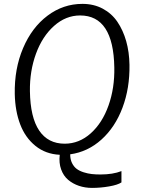

<svg xmlns="http://www.w3.org/2000/svg" viewBox="-20 -775 713 971"><path d="M445.3 175.3Q410.2 175.3 379.2 164.8Q348.1 154.3 324.5 134.3Q300.8 114.3 289.1 81.5Q277.3 48.8 282.2 7.8Q210.9 4.4 159.4 -37.1Q107.9 -78.6 82.3 -145.8Q56.6 -212.9 54.7 -299.3Q52.2 -426.8 96.7 -531.5Q141.1 -636.2 220.5 -695.8Q299.8 -755.4 397 -755.4Q454.1 -755.4 499.5 -731.2Q544.9 -707 573.7 -664.6Q602.5 -622.1 618.2 -566.9Q633.8 -511.7 634.8 -447.3Q636.7 -329.6 599.6 -230.7Q562.5 -131.8 493.2 -69.3Q423.8 -6.8 335 5.4Q335 30.8 344.2 49.6Q353.5 68.4 367.9 79.1Q382.3 89.8 403.3 96.4Q424.3 103 444.1 105.2Q463.9 107.4 487.8 107.4Q550.8 107.4 594.2 90.3V147.5Q575.2 160.2 532 167.7Q488.8 175.3 445.3 175.3ZM307.1 -48.3Q380.4 -48.3 439 -100.8Q497.6 -153.3 528.8 -241.5Q560.1 -329.6 558.1 -433.6Q553.7 -696.8 385.3 -696.8Q312.5 -696.8 253.2 -643.8Q193.8 -590.8 161.9 -503.2Q129.9 -415.5 131.3 -314Q133.3 -181.2 178.2 -114.7Q223.1 -48.3 307.1 -48.3Z"/></svg>

Font: HaufeMerriweatherSansLt
Style: Italic
Weight: 300
Designer: Eben Sorkin ( eben@eyebytes.com )
Foundry: Eben Sorkin
Version: Version 1.56